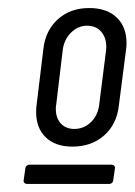

<svg xmlns="http://www.w3.org/2000/svg" viewBox="-20 -728 335 478"><path d="M70 -449Q70 -460 71 -466L88 -606Q93 -652 124 -680Q155 -708 202 -708Q246 -708 270.5 -684.5Q295 -661 295 -621Q295 -611 294 -606L276 -466Q271 -419 239.5 -391Q208 -363 160 -363Q118 -363 94 -386Q70 -409 70 -449ZM227 -468 244 -602Q247 -629 234 -646.5Q221 -664 197 -664Q174 -664 156.5 -646.5Q139 -629 136 -602L120 -468Q119 -464 119 -457Q119 -434 131.5 -420.5Q144 -407 165 -407Q189 -407 206.5 -424Q224 -441 227 -468ZM39 -280 43 -308Q43 -312 46 -315Q49 -318 54 -318H257Q262 -318 264.5 -315Q267 -312 266 -308L262 -280Q262 -276 259 -273Q256 -270 251 -270H48Q43 -270 40.5 -273Q38 -276 39 -280Z"/></svg>

Font: Barlow Condensed
Style: Italic
Weight: 400
Width: 3
Italic angle: -7°
Designer: Jeremy Tribby
Foundry: Tribby Type
Version: Version 1.408